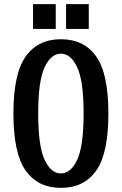

<svg xmlns="http://www.w3.org/2000/svg" viewBox="-20 -900 590 930"><path d="M140 -760V-880H250V-760ZM300 -760V-880H410V-760ZM45 -350Q45 -543 104.5 -626.5Q164 -710 275 -710Q387 -710 446 -626.5Q505 -543 505 -350Q505 -157 446 -73.5Q387 10 275 10Q164 10 104.5 -73.5Q45 -157 45 -350ZM385 -350Q385 -508 354 -574Q323 -640 275 -640Q227 -640 196 -574Q165 -508 165 -350Q165 -192 196 -126Q227 -60 275 -60Q323 -60 354 -126Q385 -192 385 -350Z"/></svg>

Font: Cuprum
Style: Bold
Weight: 700
Designer: Jovanny Lemonad
Foundry: Jovanny Lemonad
Version: Version 2.000